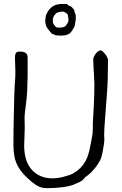

<svg xmlns="http://www.w3.org/2000/svg" viewBox="-20 -969 634 1001"><path d="M309 -908Q304 -908 302 -908Q282 -907 272 -899Q255 -883 255 -862Q255 -853 258 -846Q259 -843 268 -832Q270 -828 274.5 -826.5Q279 -825 288 -825Q289 -825 291 -825Q306 -825 315 -829Q324 -834 331 -846Q337 -856 337 -861.5Q337 -867 337 -868Q337 -870 334 -889Q333 -897 320 -904Q314 -907 312 -908Q309 -908 309 -908ZM219 -888Q230 -915 246 -929Q261 -942 277 -945Q298 -950 305 -948Q309 -948 314 -948Q331 -950 335 -943Q337 -941 339 -939Q340 -939 343 -938H344Q349 -938 358 -928Q368 -917 368 -912V-908Q369 -906 370 -904Q371 -900 372 -897Q375 -895 375 -881Q376 -878 375 -869Q371 -840 370 -835Q370 -832 358 -813Q350 -799 344 -796V-795Q328 -786 320 -785Q302 -784 301 -783Q299 -783 286 -784L270 -785Q267 -788 256 -791Q250 -793 247 -797L240 -805Q224 -824 221 -833Q216 -847 216 -856Q216 -860 216 -861Q218 -886 219 -888ZM358 -4Q337 3 310 6.5Q283 10 257.5 11Q232 12 222 12Q192 12 167 -5Q142 -22 124 -40Q102 -60 88.5 -78.5Q75 -97 66.5 -116Q58 -135 54.5 -157Q51 -179 50 -207Q50 -287 52 -370Q54 -503 59 -556Q60 -567 60 -578.5Q60 -590 60 -604Q60 -619 59 -634.5Q58 -650 58 -668Q58 -683 62 -691.5Q66 -700 84 -700Q104 -700 114 -693Q124 -686 124 -667Q124 -621 124 -574Q123 -492 118 -449Q116 -431 114 -415Q112 -399 110 -383Q108 -366 108 -350Q108 -346 108.5 -333.5Q109 -321 109 -299Q109 -277 107.5 -254Q106 -231 106 -210Q106 -174 114.5 -143Q123 -112 141.5 -89Q160 -66 188.5 -52.5Q217 -39 256 -39Q265 -39 280 -41Q295 -43 310.5 -47Q326 -51 341 -56Q356 -61 366 -68Q404 -90 425 -128Q442 -157 451 -209Q453 -220 455.5 -231.5Q458 -243 460 -257Q462 -267 463 -277Q464 -287 464 -298Q464 -311 464 -322Q464 -333 465 -343Q468 -390 470 -437Q472 -484 472 -532Q472 -548 470 -580L468 -612Q466 -644 466 -660Q466 -665 469.5 -673Q473 -681 478.5 -688.5Q484 -696 491 -701Q498 -706 504 -706Q511 -706 516 -701Q518 -699 519.5 -696.5Q521 -694 523 -693Q532 -683 535.5 -677Q539 -671 543 -661Q544 -659 544 -657Q544 -656 543.5 -654.5Q543 -653 543 -650Q543 -553 538 -487Q527 -339 526 -327Q525 -310 524 -295Q523 -280 523 -266Q523 -260 523.5 -254.5Q524 -249 524 -242Q524 -233 521.5 -215.5Q519 -198 515.5 -179.5Q512 -161 507 -145Q504 -136 496 -123L491 -115L489 -112Q487 -109 485 -105.5Q483 -102 481 -100Q472 -90 464 -80Q450 -64 446 -62Q440 -57 434 -52Q424 -46 422 -43Q414 -30 395 -20Z"/></svg>

Font: ToneOZ-Tsuipita-TC
Style: Tsuipita-TC
Weight: 400
Designer: :Jeffrey Xuan (Chih-Lin Hsuan)  :
Foundry: jeffreyx@gmail.com, cjkFonts.io
Version: Version 0.24071